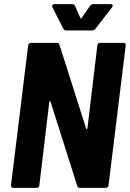

<svg xmlns="http://www.w3.org/2000/svg" viewBox="-20 -907 627 927"><path d="M441 -768 521 -872C527 -880 524 -887 515 -887H431C425 -887 419 -885 415 -879L374 -820C372 -816 370 -816 368 -820L342 -879C340 -885 334 -887 328 -887H242C233 -887 229 -880 233 -872L286 -768C289 -763 293 -760 299 -760H426C432 -760 437 -763 441 -768ZM450 -688 402 -287C401 -282 397 -282 396 -286L267 -691C265 -698 261 -700 255 -700H130C123 -700 117 -695 116 -688L33 -12C33 -5 37 0 44 0H157C164 0 169 -5 170 -12L218 -415C218 -420 222 -420 224 -416L353 -9C355 -2 360 0 366 0H491C498 0 503 -5 504 -12L587 -688C588 -695 584 -700 577 -700H463C456 -700 451 -695 450 -688Z"/></svg>

Font: Barlow Semi Condensed
Style: Bold Italic
Weight: 700
Width: 4
Italic angle: -7°
Designer: Jeremy Tribby
Foundry: Tribby Type
Version: Version 1.422;hotconv 1.0.109;makeotfexe 2.5.65596